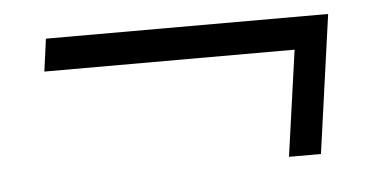

<svg xmlns="http://www.w3.org/2000/svg" viewBox="-31 -483 678 347"><g transform="rotate(-5 307.5 -309.5)"><path d="M539 -184H481L508 -376H54L62 -435H574Z"/></g></svg>

Font: Chivo Thin Italic
Style: Regular
Weight: 100
Italic angle: -8.05°
Designer: Hector Gatti
Foundry: Omnibus-Type
Version: Version 1.007